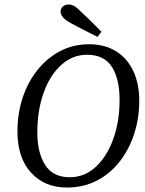

<svg xmlns="http://www.w3.org/2000/svg" viewBox="-20 -826 648 859"><path d="M279 13Q180 13 119 -53.5Q58 -120 58 -238Q58 -317 81 -387.5Q104 -458 147 -512Q190 -566 248.5 -597Q307 -628 379 -628Q448 -628 498.5 -597Q549 -566 576 -509Q603 -452 603 -375Q603 -296 580 -226Q557 -156 514.5 -102Q472 -48 412.5 -17.5Q353 13 279 13ZM292 -33Q358 -33 408 -79Q458 -125 486.5 -203.5Q515 -282 515 -379Q515 -473 480.5 -527Q446 -581 369 -581Q304 -581 253.5 -535Q203 -489 175 -410.5Q147 -332 147 -233Q147 -143 182 -88Q217 -33 292 -33ZM434 -684 416 -661Q387 -676 357 -691Q327 -706 298 -722Q272 -736 261.5 -749Q251 -762 251 -774Q251 -788 261.5 -797Q272 -806 287 -806Q300 -806 313 -798.5Q326 -791 345 -771Q368 -750 390 -728Q412 -706 434 -684Z"/></svg>

Font: Lisu Bosa
Style: Italic
Weight: 400
Italic angle: -19°
Designer: David Morse, Annie Olsen, Victor Gaultney, Frank Grießhammer (Latin)
Foundry: SIL International
Version: Version 2.000